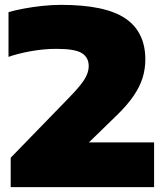

<svg xmlns="http://www.w3.org/2000/svg" viewBox="-20 -770 681 790"><path d="M24 0V-121L263 -367Q294 -398.5 312 -421.5Q330 -444.5 337.5 -462.8Q345 -481 345 -498Q345 -533.5 317 -551.2Q289 -569 213 -569Q159 -569 105 -559Q51 -549 15 -536V-720Q40 -727.5 77 -734.5Q114 -741.5 154.8 -745.8Q195.5 -750 231 -750Q413.5 -750 495.8 -694.2Q578 -638.5 578 -525Q578 -486.5 566.8 -450Q555.5 -413.5 530 -376Q504.5 -338.5 462 -297L284 -124V-184H614V0Z"/></svg>

Font: Encode Sans SC Expanded Black
Style: Regular
Weight: 900
Width: 7
Designer: Multiple Designers
Foundry: Impallari Type
Version: Version 3.002